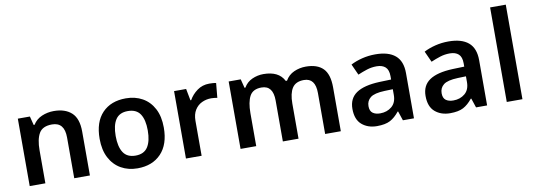

<svg xmlns="http://www.w3.org/2000/svg" viewBox="-59 -1135 4239 1520"><g transform="rotate(-10 2061.0 -375.0)"><path d="M371 -552Q462 -552 513.5 -505Q565 -458 565 -353V0H439V-328Q439 -450 339 -450Q263 -450 235 -402Q207 -354 207 -265V0H81V-542H178L196 -471H203Q229 -513 274.5 -532.5Q320 -552 371 -552Z M1207 -272Q1207 -137 1137 -63.5Q1067 10 947 10Q873 10 815 -23Q757 -56 724 -119Q691 -182 691 -272Q691 -407 760.5 -479.5Q830 -552 950 -552Q1025 -552 1083 -519.5Q1141 -487 1174 -424.5Q1207 -362 1207 -272ZM820 -272Q820 -186 850.5 -139Q881 -92 949 -92Q1017 -92 1047.5 -139Q1078 -186 1078 -272Q1078 -358 1047.5 -404Q1017 -450 948 -450Q881 -450 850.5 -404Q820 -358 820 -272Z M1621 -552Q1634 -552 1649.5 -551Q1665 -550 1676 -547L1665 -430Q1655 -432 1641 -433.5Q1627 -435 1616 -435Q1576 -435 1541 -418.5Q1506 -402 1484.5 -367.5Q1463 -333 1463 -281V0H1337V-542H1434L1452 -448H1458Q1482 -491 1524 -521.5Q1566 -552 1621 -552Z M2397 -552Q2489 -552 2535.5 -505Q2582 -458 2582 -353V0H2456V-329Q2456 -450 2364 -450Q2298 -450 2270 -407Q2242 -364 2242 -282V0H2116V-329Q2116 -450 2023 -450Q1954 -450 1928 -402Q1902 -354 1902 -265V0H1776V-542H1873L1891 -471H1898Q1922 -513 1965.5 -532.5Q2009 -552 2056 -552Q2117 -552 2158.5 -531.5Q2200 -511 2222 -468H2232Q2257 -512 2302 -532Q2347 -552 2397 -552Z M2956 -552Q3061 -552 3115.5 -506Q3170 -460 3170 -364V0H3081L3056 -75H3052Q3017 -31 2978 -10.5Q2939 10 2872 10Q2799 10 2751 -31Q2703 -72 2703 -158Q2703 -242 2764.5 -284Q2826 -326 2951 -331L3045 -334V-361Q3045 -412 3020 -434.5Q2995 -457 2950 -457Q2909 -457 2871.5 -445Q2834 -433 2797 -417L2757 -505Q2797 -526 2848.5 -539Q2900 -552 2956 -552ZM2979 -254Q2896 -251 2864 -225.5Q2832 -200 2832 -157Q2832 -118 2854.5 -101.5Q2877 -85 2914 -85Q2969 -85 3007 -116.5Q3045 -148 3045 -210V-256Z M3544 -552Q3649 -552 3703.5 -506Q3758 -460 3758 -364V0H3669L3644 -75H3640Q3605 -31 3566 -10.5Q3527 10 3460 10Q3387 10 3339 -31Q3291 -72 3291 -158Q3291 -242 3352.5 -284Q3414 -326 3539 -331L3633 -334V-361Q3633 -412 3608 -434.5Q3583 -457 3538 -457Q3497 -457 3459.5 -445Q3422 -433 3385 -417L3345 -505Q3385 -526 3436.5 -539Q3488 -552 3544 -552ZM3567 -254Q3484 -251 3452 -225.5Q3420 -200 3420 -157Q3420 -118 3442.5 -101.5Q3465 -85 3502 -85Q3557 -85 3595 -116.5Q3633 -148 3633 -210V-256Z M4042 0H3916V-760H4042Z"/></g></svg>

Font: Noto Sans SemiBold
Style: Regular
Weight: 600
Designer: Monotype Design Team
Foundry: Monotype Imaging Inc.
Version: Version 2.007